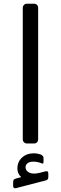

<svg xmlns="http://www.w3.org/2000/svg" viewBox="-20 -770 329 1037"><path d="M126 5Q116 5 109.5 -1.5Q103 -8 103 -18V-727Q103 -737 109.5 -743.5Q116 -750 126 -750H163Q174 -750 180 -743.5Q186 -737 186 -727V-18Q186 -8 180 -1.5Q174 5 163 5ZM67 246Q58 248 54.5 244.5Q51 241 51 234V216Q51 205 54 201Q57 197 67 194L115 181V196Q101 195 87.5 179Q74 163 74 140Q74 104 99 81Q124 58 162 58Q174 58 185 60.5Q196 63 203 66Q215 73 215 82V105Q215 117 204 112Q183 103 159 103Q140 103 129 111.5Q118 120 118 133Q118 153 138.5 162.5Q159 172 192 164L223 156Q234 153 237.5 156.5Q241 160 241 168V187Q241 200 229 204Z"/></svg>

Font: Rubik
Style: Italic
Weight: 400
Italic angle: -12°
Designer: Hubert and Fischer
Foundry: Hubert and Fischer
Version: Version 2.300;gftools[0.9.30]